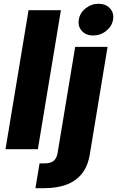

<svg xmlns="http://www.w3.org/2000/svg" viewBox="-20 -781 613 1005"><path d="M298.8 -727.5 178.2 0H8.8L129.4 -727.5ZM373.5 -535.6H543L450.2 26.4Q439.9 89.4 408.2 128.7Q376.5 168 326.4 186Q276.4 204.1 210.4 204.1H165.5L187 74.2H212.4Q245.6 74.2 261.2 60.8Q276.9 47.4 281.7 18.6ZM468.3 -595.2Q430.2 -595.2 408.4 -619.1Q386.7 -643.1 392.6 -678.2Q397.9 -713.4 428 -737.3Q458 -761.2 495.6 -761.2Q533.7 -761.2 555.7 -737.3Q577.6 -713.4 571.8 -678.2Q565.9 -643.1 535.9 -619.1Q505.9 -595.2 468.3 -595.2Z"/></svg>

Font: Inter 20pt ExtraBold
Style: Italic
Weight: 800
Italic angle: -9.3988°
Version: Version 4.001;git-66647c0bb